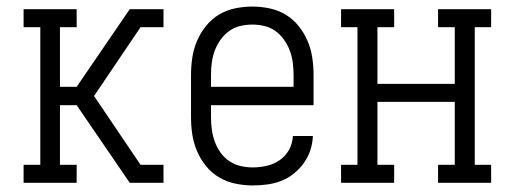

<svg xmlns="http://www.w3.org/2000/svg" viewBox="-20 -558 1540 586"><path d="M52 0V-55H103V-475H52V-530H214V-475H163V-293H214L376 -530H479V-475H409L267 -265L409 -55H479V0H376L214 -237H163V-55H214V0Z M751 8Q725 8 698.5 2.5Q672 -3 649 -16.5Q626 -30 609 -51Q592 -72 581.5 -96.5Q571 -121 567 -147Q563 -173 563 -200V-330Q563 -356 567 -382.5Q571 -409 581.5 -433.5Q592 -458 609 -479Q626 -500 648.5 -513.5Q671 -527 697.5 -532.5Q724 -538 750 -538Q776 -538 802.5 -532.5Q829 -527 851.5 -513.5Q874 -500 891 -479Q908 -458 918.5 -433.5Q929 -409 933 -382.5Q937 -356 937 -330V-237H624V-200Q624 -181 626.5 -162.5Q629 -144 635.5 -126Q642 -108 653 -92.5Q664 -77 679.5 -66.5Q695 -56 713.5 -51.5Q732 -47 751 -47Q773 -47 794.5 -52Q816 -57 834 -69.5Q852 -82 862.5 -101.5Q873 -121 874 -143H935Q934 -120 927 -99Q920 -78 907 -60Q894 -42 876.5 -28Q859 -14 838.5 -6Q818 2 795.5 5Q773 8 751 8ZM624 -293H876V-330Q876 -349 873.5 -367.5Q871 -386 864.5 -403.5Q858 -421 847 -436.5Q836 -452 821 -463Q806 -474 787.5 -478.5Q769 -483 750 -483Q731 -483 712.5 -478.5Q694 -474 679 -463Q664 -452 653 -436.5Q642 -421 635.5 -403.5Q629 -386 626.5 -367.5Q624 -349 624 -330Z M1021 0V-55H1071V-475H1021V-530H1183V-475H1132V-302H1368V-475H1317V-530H1479V-475H1429V-55H1479V0H1317V-55H1368V-247H1132V-55H1183V0Z"/></svg>

Font: Iosevka Slab Light
Style: Regular
Weight: 300
Monospace: yes
Designer: Belleve Invis
Foundry: Belleve Invis
Version: Version 11.1.0; ttfautohint (v1.8.3)